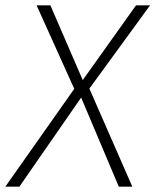

<svg xmlns="http://www.w3.org/2000/svg" viewBox="-45 -704 586 724"><path d="M521 -684 292 -370 454 0H403L261 -336L28 0H-25L235 -369L93 -684H145L267 -402L468 -684Z"/></svg>

Font: Fira Sans ExtraLight
Style: Italic
Weight: 275
Italic angle: -8°
Designer: Carrois Corporate & Edenspiekermann AG
Foundry: Carrois Corporate GbR & Edenspiekermann AG
Version: Version 4.203